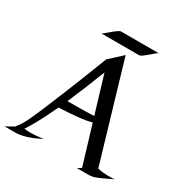

<svg xmlns="http://www.w3.org/2000/svg" viewBox="-220 -964 1074 1113"><g transform="rotate(30 316.5 -407.0)"><path d="M194.8 -50.8Q168.9 -36.1 145.3 -26.4Q121.6 -16.6 101.1 -10.7Q80.6 -4.9 64.2 -2.4Q47.9 0 36.1 0H-37.1L16.1 -29.8Q24.4 -40.5 32.2 -51.3Q40 -62 45.4 -71.3Q51.8 -81.5 57.1 -91.8Q72.3 -122.6 102.1 -191.4Q114.3 -220.7 131.1 -261.2Q147.9 -301.8 169.9 -355.5Q191.9 -409.2 218.8 -477.5Q245.6 -545.9 278.8 -630.9L363.8 -709L555.2 -60.1Q575.7 -54.7 594.5 -53.2Q613.3 -51.8 629.9 -51.8Q638.7 -51.8 646 -52Q653.3 -52.2 658.7 -52.7Q664.6 -53.2 669.9 -54.2Q641.6 -40.5 620.6 -30.5Q599.6 -20.5 583.3 -13.7Q566.9 -6.8 553 -3.4Q539.1 0 524.9 0H446.8L472.2 -16.1L394 -274.9Q379.9 -271 361.3 -267.3Q342.8 -263.7 317.1 -260.7Q291.5 -257.8 257.6 -255.4Q223.6 -252.9 179.2 -251Q158.7 -207.5 141.6 -173.8Q124.5 -140.1 110.8 -115.2Q97.2 -90.3 86.7 -73.2Q76.2 -56.2 68.8 -45.9Q77.1 -44.4 87.4 -43.7Q97.7 -43 107.9 -43Q123.5 -43 138.9 -44.2Q154.3 -45.4 167 -46.9Q181.6 -48.8 194.8 -50.8ZM263.2 -309.1Q329.1 -309.1 382.8 -312L308.1 -560.1Q277.8 -482.4 252.7 -421.4Q227.5 -360.4 205.1 -309.1ZM525.4 -814Q520.5 -813.5 508.3 -803Q496.1 -792.5 481.7 -780Q467.3 -767.6 453.4 -757.3Q439.5 -747.1 431.2 -747.1H178.2Q181.6 -747.6 188.2 -752.7Q194.8 -757.8 203.6 -765.4Q212.4 -772.9 222.2 -781.2Q231.9 -789.6 241.5 -796.9Q251 -804.2 259.3 -809.1Q267.6 -814 273.4 -814Z"/></g></svg>

Font: Quintessential
Style: Regular
Weight: 400
Designer: Astigmatic (AOETI)
Foundry: Astigmatic (AOETI)
Version: Version 1.000